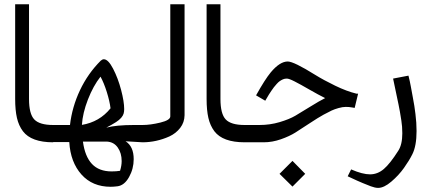

<svg xmlns="http://www.w3.org/2000/svg" viewBox="-20 -687 2084 927"><path d="M53.2 -209V-666.5H120.1V-209Q120.1 -137.2 145.5 -110.4Q170.9 -83.5 236.8 -83.5V0Q131.3 0 90.8 -53.2Q70.3 -80.6 61.8 -117.7Q53.2 -154.8 53.2 -209Z M519 140.6Q541.5 140.6 559.6 137.7Q567.4 112.8 567.4 90.8Q567.4 52.2 548.6 25.4Q529.8 -1.5 496.1 -3.4H380.4Q390.1 68.8 424.1 104.7Q458 140.6 519 140.6ZM375.5 -84Q460.4 -98.1 513.7 -164.1Q509.3 -199.2 495.6 -242.9Q481.9 -286.6 465.3 -316.9Q430.2 -272.5 404.5 -206.5Q378.9 -140.6 375.5 -84ZM481.4 -400.9Q502.4 -400.9 526.1 -355.2Q549.8 -309.6 564.7 -252.9Q579.6 -196.3 579.6 -160.2Q579.6 -148.4 576.9 -138.7Q574.2 -128.9 565.2 -118.4Q556.2 -107.9 540.5 -97.7Q519 -84 493.2 -70.8Q541.5 -83.5 627 -83.5H668V0L586.4 -4.9Q625.5 20 625.5 81.5Q625.5 127.9 603 168Q580.6 208 547.4 212.4Q527.8 214.8 514.6 214.8Q426.3 214.8 373.3 155.5Q320.3 96.2 314.5 -1H232.9Q217.8 -3.9 206.3 -15.1Q194.8 -26.4 194.8 -41.5Q195.8 -56.2 207.3 -69.3Q218.8 -82.5 232.9 -83.5H317.9Q328.1 -170.9 366.2 -251.5Q404.3 -332 466.3 -394Q474.1 -400.9 481.4 -400.9Z M668 -83.5Q706.1 -83.5 754.2 -95.2Q802.2 -106.9 802.2 -125V-666.5H871.1V-130.9Q870.6 -96.2 850.1 -69.6Q829.6 -43 797.9 -28.3Q734.9 0 668 0Q652.3 0 639.4 -12.7Q626.5 -25.4 626.5 -41.5Q627.4 -57.6 639.9 -70.6Q652.3 -83.5 668 -83.5Z M977.5 -209V-666.5H1044.4V-209Q1044.4 -137.2 1069.8 -110.4Q1095.2 -83.5 1161.1 -83.5V0Q1055.7 0 1015.1 -53.2Q994.6 -80.6 986.1 -117.7Q977.5 -154.8 977.5 -209Z M1329.6 152.3 1392.1 89.8 1453.6 152.3 1392.1 213.9ZM1160.6 -83.5H1232.9Q1283.7 -83.5 1330.3 -97.4Q1377 -111.3 1405.8 -128.2Q1434.6 -145 1478 -172.1Q1521.5 -199.2 1549.8 -213.4Q1518.1 -229 1473.6 -254.6Q1429.2 -280.3 1402.3 -293.9Q1375.5 -307.6 1365 -307.6Q1354.5 -307.6 1346.2 -304Q1337.9 -300.3 1330.8 -295.4Q1323.7 -290.5 1315.9 -281.7Q1308.1 -272.9 1302.5 -265.9Q1296.9 -258.8 1289.6 -247.8Q1282.2 -236.8 1278.3 -230.5Q1264.2 -207 1260.7 -200.7L1216.3 -226.6Q1259.3 -303.7 1287.1 -337.4Q1331.1 -390.1 1369.1 -390.1Q1398.4 -390.1 1502.4 -325.2Q1542.5 -300.3 1598.4 -273.2Q1654.3 -246.1 1700.7 -234.9H1709L1692.4 -166Q1688.5 -166.5 1681.2 -168Q1665.5 -170.9 1649.9 -170.9Q1634.3 -170.9 1614.5 -165.3Q1594.7 -159.7 1581.1 -153.3Q1567.4 -147 1542.2 -133.3Q1517.1 -119.6 1475.8 -92.3Q1434.6 -64.9 1406.2 -47.1Q1377.9 -29.3 1336.2 -14.6Q1294.4 0 1253.9 0H1160.6Q1145 0 1132.1 -12.7Q1119.1 -25.4 1119.1 -41.5Q1120.1 -57.6 1132.6 -70.6Q1145 -83.5 1160.6 -83.5Z M1675.3 130.9Q1730 154.8 1766.6 154.8Q1803.2 154.8 1833.5 128.7Q1863.8 102.5 1902.8 41Q1922.4 11.2 1922.4 -43.5Q1922.4 -76.7 1917.7 -105.5Q1913.1 -134.3 1910.9 -147.2Q1908.7 -160.2 1904.3 -181.6Q1886.7 -265.1 1877.9 -307.6L1952.1 -321.8Q1959 -294.9 1963.6 -269Q1968.3 -243.2 1973.1 -217.5Q1978 -191.9 1980.5 -175.5Q1982.9 -159.2 1985.8 -136.7Q1991.2 -94.7 1991.2 -54.2Q1991.2 17.6 1970.7 58.1Q1955.6 88.4 1930.4 123.8Q1905.3 159.2 1869.6 189.7Q1834 220.2 1805.7 220.2Q1791 220.2 1770.3 212.4Q1749.5 204.6 1731.7 197Q1713.9 189.5 1704.1 185.1Q1669.9 169.9 1658.7 164.1Z"/></svg>

Font: MiladAzad
Style: Regular
Weight: 400
Designer: Reza bakhtiari fard
Foundry: http://font-store.ir
Version: Version:0.0.3;RFB:1.2.5;Building:2016-04-05 21:27:38.277324